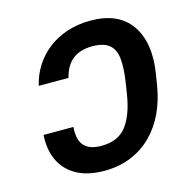

<svg xmlns="http://www.w3.org/2000/svg" viewBox="-108 -846 965 964"><g transform="rotate(-15 374.0 -363.5)"><path d="M69.2 -243.3H224.4Q221.9 -212.4 226.7 -188.4Q231.5 -164.4 244.9 -148.3Q258.2 -132.1 280.9 -123.6Q303.6 -115.1 336.6 -115.1Q424.4 -115.1 467.3 -171.9Q510.3 -228.7 526.6 -333.1L535.9 -392.4Q546.5 -461.3 542.3 -509.6Q540.1 -534.1 532.3 -552.7Q524.5 -571.4 509.8 -584.2Q495 -596.9 473 -603.5Q451 -610.1 420.5 -610.1Q358 -610.1 319.1 -580.4Q280.2 -550.8 264.2 -487.6H109.7Q122.5 -543 152.2 -588.8Q181.8 -634.6 225.1 -667.6Q268.5 -700.6 324 -718.8Q379.6 -736.9 443.9 -736.9Q589.1 -736.9 653.8 -644.5Q718.8 -551.1 693.2 -392.4L683.9 -334.5Q672.2 -262.1 643.3 -199.2Q614.3 -136.4 568.5 -89.8Q522.7 -43.3 460.2 -16.7Q397.7 9.9 319.2 9.9Q231.2 9.9 173.7 -22.7Q144.9 -39.1 123.9 -61.8Q103 -84.5 90 -112.6Q77.1 -140.6 71.9 -173.7Q66.8 -206.7 69.2 -243.3Z"/></g></svg>

Font: Inter P
Style: Bold Italic
Weight: 700
Italic angle: 9.39999°
Designer: Rasmus Andersson
Foundry: rsms
Version: Version 3.018;git-588b23468